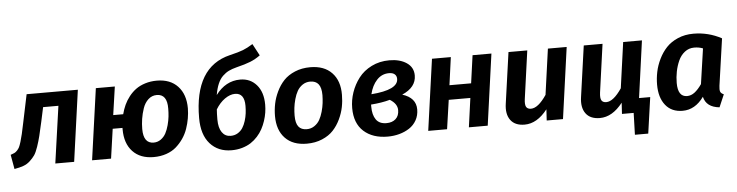

<svg xmlns="http://www.w3.org/2000/svg" viewBox="-58 -1007 5457 1422"><g transform="rotate(-5 2670.0 -296.0)"><path d="M530.8 -529.8 457 0H316.9L377 -423.8H263.2L240.2 -316.9Q225.1 -249 216.3 -213.1Q207.5 -177.2 193.4 -135.5Q179.2 -93.8 165.3 -73.7Q151.4 -53.7 129.4 -33.2Q107.4 -12.7 79.6 -2.7Q51.8 7.3 12.2 14.2L-6.8 -92.8Q10.7 -98.6 21.2 -103.5Q31.7 -108.4 42.5 -119.9Q53.2 -131.3 59.3 -143.6Q65.4 -155.8 73.7 -182.9Q82 -210 88.6 -239Q95.2 -268.1 106 -319.8L149.9 -529.8Z M1118.7 -545.9Q1218.3 -545.9 1274.4 -485.8Q1330.6 -425.8 1330.6 -321.8Q1330.1 -284.7 1323.7 -247.3Q1317.4 -210 1304 -171.1Q1290.5 -132.3 1267.8 -99.4Q1245.1 -66.4 1215.1 -40Q1185.1 -13.7 1141.8 1.2Q1098.6 16.1 1047.4 16.1Q947.8 16.1 891.6 -43.7Q835.4 -103.5 835.4 -208V-219.2H762.7L731.4 0H590.3L664.6 -529.8H805.7L775.4 -319.8H849.6Q858.9 -356 873.5 -387.9Q888.2 -419.9 911.4 -449.5Q934.6 -479 963.6 -500Q992.7 -521 1032.5 -533.4Q1072.3 -545.9 1118.7 -545.9ZM1185.5 -332Q1187 -439.9 1109.4 -439.9Q1072.8 -439.9 1045.9 -415Q1019 -390.1 1005.6 -350.6Q992.2 -311 986.3 -272.9Q980.5 -234.9 980.5 -198.2Q980.5 -90.8 1056.6 -90.8Q1086.4 -90.8 1110.1 -107.9Q1133.8 -125 1147.5 -150.6Q1161.1 -176.3 1170.2 -210.2Q1179.2 -244.1 1182.4 -273.7Q1185.5 -303.2 1185.5 -332Z M1734.4 -500Q1809.6 -500 1856.4 -446Q1903.3 -392.1 1903.3 -298.8Q1903.3 -270 1898.7 -240.2Q1894 -210.4 1883.8 -179.2Q1873.5 -147.9 1858.4 -119.9Q1843.3 -91.8 1820.6 -66.7Q1797.9 -41.5 1770.3 -23.4Q1742.7 -5.4 1705.6 5.4Q1668.5 16.1 1626.5 16.1Q1526.9 16.1 1467 -51Q1407.2 -118.2 1407.2 -242.2Q1407.2 -623 1675.3 -687Q1741.7 -702.6 1774.7 -715.6Q1807.6 -728.5 1848.1 -753.9L1895 -666Q1858.9 -639.6 1820.6 -624.3Q1782.2 -608.9 1716.3 -592.8Q1682.1 -584 1658 -572.3Q1633.8 -560.5 1611.8 -539.3Q1589.8 -518.1 1575.2 -483.9Q1560.5 -449.7 1552.2 -400.9Q1626 -500 1734.4 -500ZM1629.4 -90.8Q1658.7 -90.8 1681.6 -104.7Q1704.6 -118.7 1718.5 -140.4Q1732.4 -162.1 1741.5 -191.2Q1750.5 -220.2 1753.9 -247.6Q1757.3 -274.9 1757.3 -303.2Q1757.3 -397.9 1687.5 -397.9Q1650.4 -397.9 1611.3 -370.4Q1572.3 -342.8 1543.5 -294.9Q1541 -265.1 1541 -220.2Q1541 -158.2 1564.5 -124.5Q1587.9 -90.8 1629.4 -90.8Z M2186 16.1Q2082.5 16.1 2025.4 -43.5Q1968.3 -103 1968.3 -208Q1968.3 -253.9 1977.3 -298.8Q1986.3 -343.8 2008.1 -389.2Q2029.8 -434.6 2062 -468.8Q2094.2 -502.9 2145.3 -524.4Q2196.3 -545.9 2259.3 -545.9Q2362.8 -545.9 2419.9 -486.1Q2477.1 -426.3 2476.1 -321.8Q2476.1 -276.4 2467.3 -231.7Q2458.5 -187 2437 -141.6Q2415.5 -96.2 2383.5 -61.8Q2351.6 -27.3 2300.5 -5.6Q2249.5 16.1 2186 16.1ZM2194.8 -90.8Q2226.6 -90.8 2251.7 -107.9Q2276.9 -125 2291.3 -150.6Q2305.7 -176.3 2315.2 -210.2Q2324.7 -244.1 2328.1 -273.4Q2331.5 -302.7 2332 -332Q2332 -387.7 2311.5 -413.8Q2291 -439.9 2250 -439.9Q2218.3 -439.9 2193.1 -422.9Q2168 -405.8 2153.3 -379.9Q2138.7 -354 2129.4 -320.1Q2120.1 -286.1 2116.7 -256.6Q2113.3 -227.1 2113.3 -198.2Q2113.3 -142.6 2133.5 -116.7Q2153.8 -90.8 2194.8 -90.8Z M2847.7 -545.9Q2925.8 -545.9 2975.8 -512.2Q3025.9 -478.5 3025.9 -418Q3025.9 -329.6 2920.9 -284.2Q3022 -252.4 3022 -166Q3022 -121.1 3002 -85.4Q2981.9 -49.8 2948.5 -28.1Q2915 -6.3 2873.8 4.9Q2832.5 16.1 2787.6 16.1Q2675.8 16.1 2609.4 -43.9Q2543 -104 2543 -216.8Q2543 -275.9 2562.5 -333Q2582 -390.1 2618.7 -438.2Q2655.3 -486.3 2714.8 -516.1Q2774.4 -545.9 2847.7 -545.9ZM2836.9 -451.2Q2783.2 -451.2 2746.1 -411.1Q2709 -371.1 2693.8 -307.1Q2893.6 -322.3 2893.6 -403.8Q2893.6 -426.3 2878.9 -438.7Q2864.3 -451.2 2836.9 -451.2ZM2825.7 -253.9Q2764.2 -236.8 2684.6 -231V-214.8Q2684.6 -154.3 2709.2 -119.1Q2733.9 -84 2786.6 -84Q2829.6 -84 2855.2 -107.2Q2880.9 -130.4 2880.9 -172.9Q2880.9 -220.2 2825.7 -253.9Z M3391.6 0 3421.4 -215.8H3260.7L3229.5 0H3089.4L3163.6 -529.8H3303.7L3275.4 -323.2H3436.5L3465.3 -529.8H3605.5L3531.7 0Z M3805.2 16.1Q3733.4 16.1 3700.4 -29.1Q3667.5 -74.2 3679.2 -151.9L3732.4 -529.8H3872.1L3822.3 -171.9Q3816.9 -130.4 3826.9 -113.8Q3836.9 -97.2 3862.3 -97.2Q3915.5 -97.2 3978 -189.9L4025.4 -529.8H4165L4091.3 0H3970.2L3975.1 -83Q3897.9 16.1 3805.2 16.1Z M4666 -106H4749L4710.9 162.1H4611.8L4616.7 0H4529.8L4534.7 -83Q4457.5 16.1 4364.7 16.1Q4293 16.1 4260 -29.1Q4227.1 -74.2 4238.8 -151.9L4292 -529.8H4431.6L4381.8 -171.9Q4376.5 -130.4 4386.5 -113.8Q4396.5 -97.2 4421.9 -97.2Q4475.1 -97.2 4537.6 -189.9L4585 -529.8H4724.6Z M5107.9 -545.9Q5219.2 -545.9 5316.9 -493.2L5267.1 -145Q5263.2 -115.7 5268.1 -101.8Q5272.9 -87.9 5293.9 -79.1L5253.9 14.2Q5155.8 4.4 5137.7 -74.2Q5073.2 16.1 4980 16.1Q4897.9 16.1 4852.8 -40.3Q4807.6 -96.7 4807.6 -192.9Q4807.6 -240.2 4817.4 -287.6Q4827.1 -335 4850.1 -382.1Q4873 -429.2 4906.7 -465.1Q4940.4 -501 4992.4 -523.4Q5044.4 -545.9 5107.9 -545.9ZM5105 -442.9Q5065.4 -442.9 5034.9 -419.2Q5004.4 -395.5 4987.3 -357.4Q4970.2 -319.3 4961.9 -277.3Q4953.6 -235.4 4953.6 -192.9Q4953.6 -89.8 5022 -89.8Q5052.2 -89.8 5078.6 -110.1Q5105 -130.4 5131.8 -168.9L5169.9 -431.2Q5140.6 -442.9 5105 -442.9Z"/></g></svg>

Font: FiraGO SemiBold
Style: Italic
Weight: 600
Italic angle: -8°
Designer: bBox Type GmbH
Foundry: bBox Type GmbH
Version: Version 1.001;PS 001.001;hotconv 1.0.88;makeotf.lib2.5.64775